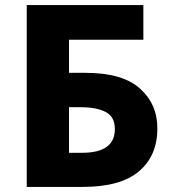

<svg xmlns="http://www.w3.org/2000/svg" viewBox="-20 -734 681 754"><path d="M85 0H306Q453 0 525.5 -61Q598 -122 598 -230Q598 -325 529.5 -386.5Q461 -448 315 -448H251V-578H543V-714H85ZM251 -134V-313H297Q358 -313 394.5 -294.5Q431 -276 431 -227Q431 -134 303 -134Z"/></svg>

Font: Noto Sans UI Extra
Style: Regular
Weight: 800
Designer: Monotype Design Team
Foundry: Monotype Imaging Inc.
Version: Version 1.901